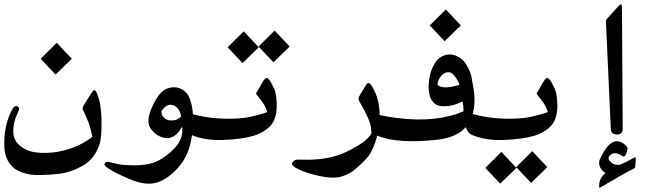

<svg xmlns="http://www.w3.org/2000/svg" viewBox="-25 -604 3026 874"><path d="M228 -264.6 160.2 -336.4Q213.9 -389.6 233.4 -409.2Q267.1 -372.6 301.8 -336.4Q301.8 -336.4 228 -264.6Z M43.9 165.5Q1 133.3 -4.9 73.2Q-10.3 -34.2 32.2 -108.4Q43 -125 53.2 -120.6Q69.3 -113.3 56.2 -91.8Q32.2 -42 36.1 4.9Q40.5 51.8 94.2 77.1Q128.9 93.8 187.3 92Q245.6 90.3 300.5 70.6Q355.5 50.8 393.6 20Q396.5 19 395 16.6Q384.8 -39.6 354.5 -100.1Q346.2 -109.9 358.9 -129.4Q371.6 -148.9 384.3 -169.4Q397 -189.9 401.1 -192.6Q405.3 -195.3 410.2 -190.4Q415 -185.5 423.3 -159.7Q440.4 -108.4 436.5 -4.9Q435.1 31.2 426.3 58.1Q403.8 121.1 350.8 150.9Q297.9 180.7 244.4 187Q190.9 193.4 139.6 192.6Q88.4 191.9 43.9 165.5Z M803.7 -27.3Q760.7 51.8 690.9 10.7Q673.8 0.5 659.2 -21.5Q632.8 -62.5 688 -156.7Q711.4 -192.9 738.3 -201.7Q791.5 -219.2 827.6 -176.3Q844.2 -154.3 851.3 -103.8Q858.4 -53.2 848.1 16.4Q837.9 85.9 806.2 132.8Q757.8 201.7 692.9 226.1Q640.1 243.7 562.5 210.4Q484.9 177.2 456.5 154.3Q448.7 145.5 450.4 142.1Q452.1 138.7 454.1 136.2Q461.4 131.3 468.5 132.6Q475.6 133.8 500.5 140.4Q525.4 147 571.5 148.4Q617.7 149.9 655.8 141.6Q693.8 133.3 730.5 105.5Q767.1 77.6 787.1 48.8Q810.1 10.7 803.7 -27.3ZM799.8 -75.2Q794.4 -101.6 778.8 -116Q763.2 -130.4 743.7 -126Q724.1 -121.6 709.5 -96.7Q710.9 -78.1 722.4 -67.6Q733.9 -57.1 748 -56.2Q782.2 -53.2 799.8 -75.2Z M1219.7 -320.3 1151.9 -392.1Q1205.6 -445.3 1225.1 -464.8Q1258.8 -428.2 1293.5 -392.1Q1293.5 -392.1 1219.7 -320.3ZM1079.1 -316.9 1011.2 -388.7Q1064.9 -441.9 1084.5 -461.4Q1118.2 -424.8 1152.8 -388.7Q1152.8 -388.7 1079.1 -316.9Z M1207.5 -32.7Q1177.7 -1 1129.9 13.9Q1082 28.8 995.4 33Q908.7 37.1 843.8 9.3Q820.8 -2.4 814.5 -41.5Q808.1 -80.6 823.2 -87.4Q830.1 -90.8 850.1 -85Q937.5 -60.5 1040 -64Q1088.4 -64.9 1133.8 -76.7Q1179.2 -88.4 1191.4 -93.8Q1184.6 -119.1 1164.8 -145.5Q1145 -171.9 1142.1 -175Q1139.2 -178.2 1142.6 -182.6Q1146 -187 1163.1 -217.8Q1179.7 -248 1186.3 -248.8Q1192.9 -249.5 1197.5 -244.1Q1202.1 -238.8 1204.8 -234.6Q1207.5 -230.5 1209 -227.8Q1210.4 -225.1 1213.4 -219.2Q1216.3 -213.4 1223.4 -198.5Q1230.5 -183.6 1233.4 -152.3Q1241.2 -71.8 1207.5 -32.7Z M1319.8 159.2Q1297.9 146 1306.9 134.5Q1315.9 123 1329.6 122.6Q1343.3 122.1 1364.3 122.8Q1385.3 123.5 1395.5 122.6Q1495.6 119.1 1569.8 78.1Q1570.8 77.6 1578.6 73.2Q1586.4 68.8 1588.6 67.6Q1590.8 66.4 1598.1 62.3Q1605.5 58.1 1608.4 56.2Q1611.3 54.2 1617.9 50Q1624.5 45.9 1627.9 43.2Q1631.3 40.5 1636.7 36.4Q1642.1 32.2 1654.3 19Q1666.5 5.9 1666 0.2Q1665.5 -5.4 1663.6 -22.9Q1659.7 -59.6 1610.4 -143.1Q1606 -151.9 1607.4 -158.7Q1608.4 -165.5 1643.1 -219.7Q1653.8 -235.8 1668.5 -210.9Q1708.5 -146 1702.6 -53.7Q1699.7 -2.9 1682.1 46.6Q1664.6 96.2 1640.1 121.1Q1615.7 146 1592 166.5Q1568.4 187 1531.7 199Q1495.1 210.9 1429.4 197.3Q1363.8 183.6 1319.8 159.2Z M1999 -416.5 1931.2 -488.3Q1984.9 -541.5 2004.4 -561Q2038.1 -524.4 2072.8 -488.3Q2072.8 -488.3 1999 -416.5Z M1960 32.7Q1789.1 50.3 1699.7 16.6Q1665 1.5 1664.1 -53.2Q1664.1 -58.6 1663.6 -67.1Q1663.1 -75.7 1671.1 -80.1Q1679.2 -84.5 1682.6 -84.5Q1686 -84.5 1694.3 -82Q1881.8 -41.5 2020.5 -75.7Q2058.1 -85 2085 -97.7Q2085 -119.6 2080.6 -142.6Q2031.7 -116.7 1981.9 -121.1Q1956.1 -124 1940.9 -146.5Q1934.1 -156.7 1931.2 -168.9Q1921.4 -202.1 1930.4 -252Q1939.5 -301.8 1967.8 -333.5Q1982.9 -348.6 2004.2 -353.8Q2025.4 -358.9 2044.4 -352.5Q2083 -339.8 2102.1 -302.2Q2117.7 -274.4 2122.3 -248Q2127 -221.7 2131.3 -195.3Q2141.1 -135.3 2125.5 -81.1Q2096.7 19 1960 32.7ZM2066.9 -218.8Q2062 -232.9 2050 -250.5Q2038.1 -268.1 2025.4 -273.9Q2009.8 -278.3 1996.1 -269.5Q1970.7 -252.9 1966.3 -217.8Q1985.4 -200.2 2033.7 -209.5Q2052.7 -212.9 2066.9 -218.8Z M2392.6 228.5 2324.7 156.7Q2378.4 103.5 2397.9 84Q2431.6 120.6 2466.3 156.7Q2466.3 156.7 2392.6 228.5ZM2252 231.9 2184.1 160.2Q2237.8 106.9 2257.3 87.4Q2291 124 2325.7 160.2Q2325.7 160.2 2252 231.9Z M2484.9 -32.7Q2455.1 -1 2407.2 13.9Q2359.4 28.8 2272.7 33Q2186 37.1 2121.1 9.3Q2098.1 -2.4 2091.8 -41.5Q2085.4 -80.6 2100.6 -87.4Q2107.4 -90.8 2127.4 -85Q2214.8 -60.5 2317.4 -64Q2365.7 -64.9 2411.1 -76.7Q2456.5 -88.4 2468.8 -93.8Q2461.9 -119.1 2442.1 -145.5Q2422.4 -171.9 2419.4 -175Q2416.5 -178.2 2419.9 -182.6Q2423.3 -187 2440.4 -217.8Q2457 -248 2463.6 -248.8Q2470.2 -249.5 2474.9 -244.1Q2479.5 -238.8 2482.2 -234.6Q2484.9 -230.5 2486.3 -227.8Q2487.8 -225.1 2490.7 -219.2Q2493.7 -213.4 2500.7 -198.5Q2507.8 -183.6 2510.7 -152.3Q2518.6 -71.8 2484.9 -32.7Z M2810.5 107.9Q2771 79.6 2749 106.4Q2738.8 120.1 2756.8 135.3Q2774.9 150.4 2798.3 145.5Q2824.2 134.3 2862.3 113.3Q2869.1 110.4 2869.1 116.2L2866.7 154.3Q2866.7 159.2 2862.3 162.1Q2813 187 2707.5 249.5Q2702.6 252.4 2702.6 248.5Q2700.2 206.5 2731.4 184.6Q2694.8 158.7 2704.1 124.5Q2761.2 -3.9 2825.2 60.1Q2831.5 65.4 2832 71.8Q2829.1 89.8 2823.2 100.6Q2817.4 111.3 2810.5 107.9Z M2806.2 -571.3 2809.6 -17.6Q2810.1 8.3 2783.4 8.3Q2756.8 8.3 2755.4 -17.6L2733.4 -502.4Q2732.9 -512.7 2738.8 -519L2790.5 -576.2Q2806.2 -593.3 2806.2 -571.3Z"/></svg>

Font: Amiri Typewriter
Style: Bold
Weight: 700
Monospace: yes
Designer: Khaled Hosny
Version: Version 1.1